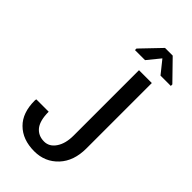

<svg xmlns="http://www.w3.org/2000/svg" viewBox="-276 -971 1054 1054"><g transform="rotate(45 251.0 -443.5)"><path d="M317.4 -710.9Q342.8 -710.9 417 -710.9Q417 -584 417 -203.1Q417 -105.5 363.3 -47.9Q308.6 10.7 225.6 10.7Q134.8 10.7 82 -42Q30.3 -92.8 30.3 -188.5Q30.3 -192.4 31.2 -196.3Q31.2 -197.3 32.2 -199.2Q55.7 -199.2 127.9 -199.2Q127.9 -131.8 153.3 -98.6Q179.7 -65.4 225.6 -65.4Q265.6 -65.4 291 -102.5Q317.4 -140.6 317.4 -203.1Q317.4 -373 317.4 -710.9ZM502 -785.2Q502 -782.2 502 -773.4Q481.4 -773.4 421.9 -773.4Q407.2 -792 362.3 -847.7Q346.7 -829.1 301.8 -773.4Q282.2 -773.4 223.6 -773.4Q223.6 -776.4 223.6 -785.2Q251 -813.5 332 -898.4Q346.7 -898.4 391.6 -898.4Q418.9 -870.1 502 -785.2Z"/></g></svg>

Font: Noto Sans Hebrew DECATHLON 
Style: Regular
Weight: 400
Designer: Monotype Design team
Version: Version 1.03 uh